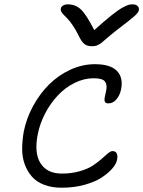

<svg xmlns="http://www.w3.org/2000/svg" viewBox="-20 -919 663 888"><path d="M592.8 -898.9Q608.9 -898.9 616.7 -890.9Q624.5 -882.8 622.1 -871.1Q619.6 -860.8 603.3 -845.7Q586.9 -830.6 525.9 -784.2Q503.9 -767.6 482.2 -749Q460.4 -730.5 451.7 -722.9Q442.9 -715.3 431.4 -710.2Q419.9 -705.1 405.8 -705.1Q383.3 -705.1 370.1 -715.6Q356.9 -726.1 342.8 -755.9Q330.6 -780.8 316.9 -801Q303.2 -821.3 293.2 -831.5Q283.2 -841.8 274.9 -850.3Q266.6 -858.9 263.2 -865.5Q259.8 -872.1 261.2 -879.9Q262.7 -888.2 272 -893.6Q281.2 -898.9 293.9 -898.9Q328.6 -898.9 353.8 -875.7Q378.9 -852.5 416 -779.8Q462.4 -821.3 494.6 -847.2Q526.9 -873 545.7 -883.3Q564.5 -893.6 573.2 -896.2Q582 -898.9 592.8 -898.9ZM265.1 -50.8Q219.7 -50.8 184.6 -64.2Q149.4 -77.6 128.2 -101.6Q106.9 -125.5 94.7 -158.2Q82.5 -190.9 82.5 -229.2Q82.5 -267.6 89.8 -310.1Q102.1 -371.6 132.8 -428.2Q163.6 -484.9 206.5 -527.8Q249.5 -570.8 304.9 -596.4Q360.4 -622.1 418.9 -622.1Q490.7 -622.1 520.8 -591.1Q550.8 -560.1 540 -505.9Q534.7 -479 518.8 -460Q502.9 -440.9 481.9 -440.9Q475.6 -440.9 471.7 -442.4Q467.8 -443.8 465.8 -447.3Q463.9 -450.7 463.4 -454.3Q462.9 -458 463.6 -464.1Q464.4 -470.2 465.6 -474.9Q466.8 -479.5 468.5 -487.5Q470.2 -495.6 471.2 -501Q476.6 -526.4 465.6 -541.7Q454.6 -557.1 413.1 -557.1Q368.2 -557.1 324.7 -535.4Q281.2 -513.7 247.3 -477.5Q213.4 -441.4 189 -394.8Q164.6 -348.1 154.8 -298.8Q137.2 -211.4 167.5 -163.8Q197.8 -116.2 266.1 -116.2Q311 -116.2 348.4 -127Q385.7 -137.7 408.7 -152.8Q431.6 -168 449 -183.3Q466.3 -198.7 479 -209.5Q491.7 -220.2 500 -220.2Q515.1 -220.2 520.3 -208.7Q525.4 -197.3 521 -179.2Q518.1 -161.6 500.2 -140.6Q482.4 -119.6 452.1 -99.1Q421.9 -78.6 372.3 -64.7Q322.8 -50.8 265.1 -50.8Z"/></svg>

Font: Shantell Sans Irregular Bouncy
Style: Italic
Weight: 300
Italic angle: -11.31°
Designer: Stephen Nixon, Anya Danilova, Shantell Martin
Foundry: Arrow Type
Version: Version 1.006;[9816181b4]